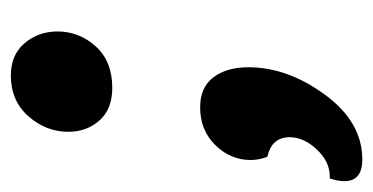

<svg xmlns="http://www.w3.org/2000/svg" viewBox="-203 -338 688 354"><g transform="rotate(-90 141.0 -161.0)"><path d="M156 -298Q117 -298 96 -321.5Q75 -345 75 -379Q75 -420 103.5 -452.5Q132 -485 179 -485Q217 -485 238.5 -459.5Q260 -434 260 -399Q260 -359 232.5 -328.5Q205 -298 156 -298ZM29 -12Q23 -27 23 -43Q23 -80 50.5 -108Q78 -136 120 -136Q157 -136 175.5 -111.5Q194 -87 194 -47Q194 25 143.5 94Q93 163 24 163Q-16 163 -16 130Q-16 118 -11 103H-7Q20 103 42.5 79Q65 55 65 29Q65 -4 29 -12Z"/></g></svg>

Font: Overlock Black
Style: Italic
Weight: 900
Designer: Dario Muhafara
Foundry: Dario Manuel Muhafara
Version: Version 1.002